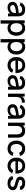

<svg xmlns="http://www.w3.org/2000/svg" viewBox="2781 -3399 868 6470"><g transform="rotate(90 3215.0 -164.0)"><path d="M530.3 0H434.6V-80.1Q398.4 -30.8 348.6 -7.6Q298.8 15.6 227.1 15.6Q144 15.6 92.8 -32Q41.5 -79.6 41.5 -157.2Q41.5 -214.8 71.3 -254.2Q101.1 -293.5 156.2 -312.5Q178.2 -320.8 201.9 -327.1Q225.6 -333.5 257.1 -339.1Q288.6 -344.7 306.9 -347.7Q325.2 -350.6 366.9 -356.2Q408.7 -361.8 421.9 -363.8Q418.5 -420.4 385.5 -448.7Q352.5 -477.1 298.8 -477.1Q192.4 -477.1 162.6 -391.6L62.5 -421.9Q87.4 -493.2 149.9 -535.6Q212.4 -578.1 302.2 -578.1Q387.2 -578.1 442.1 -542Q497.1 -505.9 518.6 -436.5Q530.3 -400.9 530.3 -340.8ZM400.9 -155.3Q421.9 -190.9 421.9 -272.9Q403.3 -270 366.9 -264.9Q330.6 -259.8 315.2 -257.3Q299.8 -254.9 276.6 -250Q253.4 -245.1 234.4 -239.7Q148.9 -216.8 148.9 -155.3Q148.9 -119.6 175.8 -96.2Q202.6 -72.8 249 -72.8Q299.3 -72.8 340.1 -94.7Q380.9 -116.7 400.9 -155.3Z M927.7 -578.1Q1005.4 -578.1 1064.2 -539.3Q1123 -500.5 1154.1 -433.3Q1185.1 -366.2 1185.1 -281.2Q1185.1 -196.8 1154.3 -129.6Q1123.5 -62.5 1065.2 -23.4Q1006.8 15.6 929.7 15.6Q835.4 15.6 774.4 -39.6V250H665V-562.5H762.2V-511.2Q826.2 -578.1 927.7 -578.1ZM915 -83.5Q990.2 -83.5 1029.8 -138.7Q1069.3 -193.8 1069.3 -281.2Q1069.3 -368.7 1029.1 -423.8Q988.8 -479 911.1 -479Q836.9 -479 799.6 -426Q762.2 -373 762.2 -281.2Q762.2 -189.9 800 -136.7Q837.9 -83.5 915 -83.5Z M1562 -578.1Q1639.6 -578.1 1698.5 -539.3Q1757.3 -500.5 1788.3 -433.3Q1819.3 -366.2 1819.3 -281.2Q1819.3 -196.8 1788.6 -129.6Q1757.8 -62.5 1699.5 -23.4Q1641.1 15.6 1564 15.6Q1469.7 15.6 1408.7 -39.6V250H1299.3V-562.5H1396.5V-511.2Q1460.4 -578.1 1562 -578.1ZM1549.3 -83.5Q1624.5 -83.5 1664.1 -138.7Q1703.6 -193.8 1703.6 -281.2Q1703.6 -368.7 1663.3 -423.8Q1623 -479 1545.4 -479Q1471.2 -479 1433.8 -426Q1396.5 -373 1396.5 -281.2Q1396.5 -189.9 1434.3 -136.7Q1472.2 -83.5 1549.3 -83.5Z M2019 -251Q2025.4 -173.8 2066.2 -130.6Q2106.9 -87.4 2177.7 -87.4Q2281.7 -87.4 2324.2 -177.2L2430.7 -142.6Q2399.4 -68.4 2332.3 -26.4Q2265.1 15.6 2183.6 15.6Q2055.7 15.6 1979 -65.7Q1902.3 -147 1902.3 -275.9Q1902.3 -412.6 1977.1 -495.4Q2051.8 -578.1 2177.7 -578.1Q2266.1 -578.1 2327.6 -536.1Q2389.2 -494.1 2416.7 -420.9Q2444.3 -347.7 2439 -251ZM2177.7 -481.4Q2109.9 -481.9 2071.5 -444.1Q2033.2 -406.2 2022.5 -338.4H2326.7Q2318.8 -409.2 2283.4 -445.6Q2248 -481.9 2177.7 -481.4Z M3001.5 0H2905.8V-80.1Q2869.6 -30.8 2819.8 -7.6Q2770 15.6 2698.2 15.6Q2615.2 15.6 2564 -32Q2512.7 -79.6 2512.7 -157.2Q2512.7 -214.8 2542.5 -254.2Q2572.3 -293.5 2627.4 -312.5Q2649.4 -320.8 2673.1 -327.1Q2696.8 -333.5 2728.3 -339.1Q2759.8 -344.7 2778.1 -347.7Q2796.4 -350.6 2838.1 -356.2Q2879.9 -361.8 2893.1 -363.8Q2889.6 -420.4 2856.7 -448.7Q2823.7 -477.1 2770 -477.1Q2663.6 -477.1 2633.8 -391.6L2533.7 -421.9Q2558.6 -493.2 2621.1 -535.6Q2683.6 -578.1 2773.4 -578.1Q2858.4 -578.1 2913.3 -542Q2968.3 -505.9 2989.7 -436.5Q3001.5 -400.9 3001.5 -340.8ZM2872.1 -155.3Q2893.1 -190.9 2893.1 -272.9Q2874.5 -270 2838.1 -264.9Q2801.8 -259.8 2786.4 -257.3Q2771 -254.9 2747.8 -250Q2724.6 -245.1 2705.6 -239.7Q2620.1 -216.8 2620.1 -155.3Q2620.1 -119.6 2647 -96.2Q2673.8 -72.8 2720.2 -72.8Q2770.5 -72.8 2811.3 -94.7Q2852.1 -116.7 2872.1 -155.3Z M3285.2 -530.3Q3315.9 -553.7 3358.2 -561.8Q3400.4 -569.8 3439.5 -562.5V-460.4Q3413.6 -468.3 3378.7 -464.4Q3343.8 -460.4 3317.9 -442.9Q3278.8 -418.5 3262.2 -375.7Q3245.6 -333 3245.6 -271V0H3136.2V-562.5H3233.4V-470.7Q3253.9 -507.8 3285.2 -530.3Z M3980 0H3884.3V-80.1Q3848.1 -30.8 3798.3 -7.6Q3748.5 15.6 3676.8 15.6Q3593.8 15.6 3542.5 -32Q3491.2 -79.6 3491.2 -157.2Q3491.2 -214.8 3521 -254.2Q3550.8 -293.5 3606 -312.5Q3627.9 -320.8 3651.6 -327.1Q3675.3 -333.5 3706.8 -339.1Q3738.3 -344.7 3756.6 -347.7Q3774.9 -350.6 3816.7 -356.2Q3858.4 -361.8 3871.6 -363.8Q3868.2 -420.4 3835.2 -448.7Q3802.2 -477.1 3748.5 -477.1Q3642.1 -477.1 3612.3 -391.6L3512.2 -421.9Q3537.1 -493.2 3599.6 -535.6Q3662.1 -578.1 3752 -578.1Q3836.9 -578.1 3891.8 -542Q3946.8 -505.9 3968.3 -436.5Q3980 -400.9 3980 -340.8ZM3850.6 -155.3Q3871.6 -190.9 3871.6 -272.9Q3853 -270 3816.7 -264.9Q3780.3 -259.8 3764.9 -257.3Q3749.5 -254.9 3726.3 -250Q3703.1 -245.1 3684.1 -239.7Q3598.6 -216.8 3598.6 -155.3Q3598.6 -119.6 3625.5 -96.2Q3652.3 -72.8 3698.7 -72.8Q3749 -72.8 3789.8 -94.7Q3830.6 -116.7 3850.6 -155.3Z M4546.4 -524.9Q4571.3 -503.4 4586.9 -474.4Q4602.5 -445.3 4609.6 -410.2Q4616.7 -375 4618.7 -344.7Q4620.6 -314.5 4620.1 -272.9V0H4509.8V-268.6Q4509.8 -330.6 4498.8 -374.3Q4487.8 -418 4457.5 -443.8Q4421.9 -476.6 4359.9 -475.1Q4311 -472.2 4277.3 -444.8Q4241.7 -417.5 4231.4 -361.3Q4224.1 -330.1 4224.1 -247.1V-245.6V0H4114.7V-562.5H4211.9V-493.7L4229.5 -514.6Q4281.2 -571.8 4372.1 -577.1Q4478 -585 4546.4 -524.9Z M5234.9 -406.2 5126.5 -376Q5110.4 -422.4 5073.2 -448.7Q5036.1 -475.1 4988.8 -475.1Q4911.1 -475.1 4872.3 -422.4Q4833.5 -369.6 4832.5 -281.2Q4833.5 -191.4 4873.3 -139.4Q4913.1 -87.4 4988.8 -87.4Q5089.4 -87.4 5123 -181.2L5234.9 -154.3Q5206.5 -72.3 5142.8 -28.3Q5079.1 15.6 4988.8 15.6Q4904.3 15.6 4842.3 -23.2Q4780.3 -62 4748.8 -128.7Q4717.3 -195.3 4716.8 -281.2Q4717.8 -414.1 4791 -496.1Q4864.3 -578.1 4989.7 -578.1Q5082 -578.1 5147.9 -532Q5213.9 -485.8 5234.9 -406.2Z M5409.2 -251Q5415.5 -173.8 5456.3 -130.6Q5497.1 -87.4 5567.9 -87.4Q5671.9 -87.4 5714.4 -177.2L5820.8 -142.6Q5789.6 -68.4 5722.4 -26.4Q5655.3 15.6 5573.7 15.6Q5445.8 15.6 5369.1 -65.7Q5292.5 -147 5292.5 -275.9Q5292.5 -412.6 5367.2 -495.4Q5441.9 -578.1 5567.9 -578.1Q5656.2 -578.1 5717.8 -536.1Q5779.3 -494.1 5806.9 -420.9Q5834.5 -347.7 5829.1 -251ZM5567.9 -481.4Q5500 -481.9 5461.7 -444.1Q5423.3 -406.2 5412.6 -338.4H5716.8Q5709 -409.2 5673.6 -445.6Q5638.2 -481.9 5567.9 -481.4Z M6385.3 -412.6 6273.4 -392.6Q6266.6 -434.6 6233.4 -457.8Q6200.2 -481 6150.9 -482.4Q6103.5 -483.9 6072 -465.8Q6040.5 -447.8 6040.5 -417.5Q6040.5 -393.6 6058.3 -378.2Q6076.2 -362.8 6112.3 -353Q6149.4 -341.8 6216.3 -325.2Q6304.2 -302.7 6346.2 -265.9Q6388.2 -229 6388.2 -161.6Q6388.2 -78.1 6325.4 -31.2Q6262.7 15.6 6164.1 15.6Q6061.5 15.6 5995.4 -27.1Q5929.2 -69.8 5913.1 -157.2L6024.9 -174.8Q6035.6 -128.4 6074.7 -104.2Q6113.8 -80.1 6168.5 -80.1Q6215.3 -80.1 6245.6 -100.1Q6275.9 -120.1 6275.9 -156.2Q6275.9 -186.5 6254.9 -201.9Q6233.9 -217.3 6189.5 -230L6062 -265.6Q5931.2 -302.7 5931.2 -413.6Q5931.2 -465.8 5962.4 -504.2Q5993.7 -542.5 6042 -560.3Q6090.3 -578.1 6148.4 -578.1Q6243.7 -578.1 6309.3 -533.9Q6375 -489.7 6385.3 -412.6Z"/></g></svg>

Font: Manrope3 Semibold
Style: Regular
Weight: 600
Width: 4
Designer: Mikhail Sharanda
Foundry: Mikhail Sharanda
Version: Version 3.000;PS 003.000;hotconv 1.0.88;makeotf.lib2.5.64775